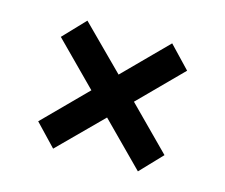

<svg xmlns="http://www.w3.org/2000/svg" viewBox="-64 -593 629 536"><g transform="rotate(15 250.5 -325.0)"><path d="M312 -325 433 -203 373 -140 251 -263 128 -140 68 -203 189 -325 68 -447 128 -510 251 -387 373 -510 433 -447Z"/></g></svg>

Font: QuotatisMedium
Style: Regular
Weight: 500
Designer: Julieta Ulanovsky
Foundry: Quotatis-Medium
Version: Version 4.000;PS 004.000;hotconv 1.0.88;makeotf.lib2.5.64775